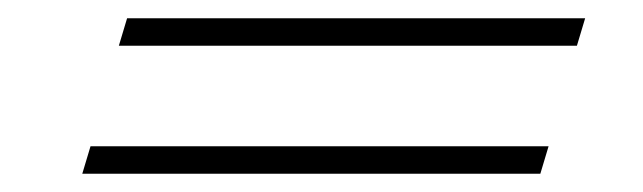

<svg xmlns="http://www.w3.org/2000/svg" viewBox="-20 -460 703 210"><path d="M119 -440H620L611 -410H110ZM79 -300H580L571 -270H70Z"/></svg>

Font: Playfair Display
Style: Italic
Weight: 400
Italic angle: -14°
Designer: Claus Eggers Sørensen
Foundry: Claus Eggers Sørensen
Version: Version 1.200; ttfautohint (v1.6)